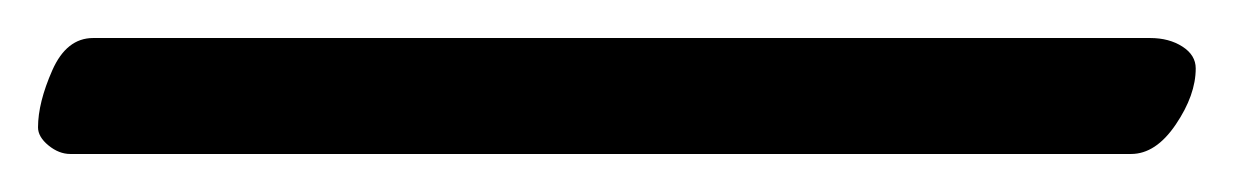

<svg xmlns="http://www.w3.org/2000/svg" viewBox="-20 107 650 101"><path d="M609 143Q609 157 598.5 172.5Q588 188 575 188H17Q11 188 5.5 183.5Q0 179 0 174Q0 161 7.5 144Q15 127 29 127H585Q595 127 602 131.5Q609 136 609 143Z"/></svg>

Font: EB Garamond ExtraBold
Style: Regular
Weight: 800
Designer: Georg Duffner and Octavio Pardo
Foundry: Georg Duffner
Version: Version 1.000